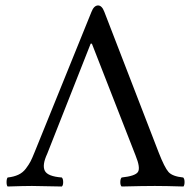

<svg xmlns="http://www.w3.org/2000/svg" viewBox="-20 -677 698 699"><path d="M205.1 -30.8Q210 -25.9 210 -13.9Q210 -2 205.1 2Q123 0 96.2 0Q68.4 0 7.8 2Q3.9 -2 3.9 -13.9Q3.9 -25.9 7.8 -30.8Q30.3 -33.2 46.6 -40.8Q63 -48.3 74.2 -63.2Q85.4 -78.1 91.3 -89.6Q97.2 -101.1 106.4 -124L313 -633.8Q321.8 -656.7 336.9 -657.2Q351.1 -657.2 359.9 -633.8L557.6 -122.1Q579.1 -66.9 593.5 -50.8Q607.9 -34.7 647 -30.8Q651.9 -25.9 651.9 -14.4Q651.9 -2.9 647.9 2Q582 0 543.9 0Q502.9 0 422.9 2Q418 -2 418 -13.9Q418 -25.9 422.9 -30.8Q473.1 -36.1 482.4 -51.3Q491.7 -66.4 473.6 -110.8L314.5 -518.1H310.1L151.9 -117.2Q132.8 -76.2 143.1 -55.4Q153.3 -34.7 205.1 -30.8Z"/></svg>

Font: Linux Libertine
Style: Regular
Weight: 400
Designer: Philipp H. Poll
Foundry: Philipp H. Poll
Version: Version 5.3.0 ; ttfautohint (v0.9)